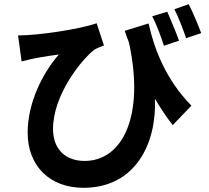

<svg xmlns="http://www.w3.org/2000/svg" viewBox="-20 -825 996 916"><path d="M940 -666.9C925.1 -706 900.9 -766 880 -805L812.1 -780.9C832 -741.8 853 -686.1 867.9 -643.1ZM834.2 -631C820.3 -670.1 795.1 -729 778.1 -769.2L706 -747.2C728 -706.3 747.2 -652 762.1 -606.9ZM574.9 -677.9C581 -658.7 588.1 -641.3 595.2 -622.2C671.2 -276.3 567.1 -57.2 383.2 -57.2C301.1 -57.2 233 -104.8 233 -209.9C233 -369 364 -535.9 429 -587C442.8 -595.9 462.7 -603 475.9 -608L441.1 -714.1C358 -685 161.9 -655.9 66.1 -655.9L83.1 -532C141 -547.9 201 -556.8 261 -565C185 -479 111.9 -335.9 111.9 -192.8C111.9 -30.9 219.8 71 377.8 71C623.9 71 728 -137.1 719.1 -354C747.2 -307.2 774.1 -266 804 -228L893.1 -321C769.2 -447.1 714.8 -595.2 688.9 -713.1Z"/></svg>

Font: Karasuma Gothic
Style: Bold
Weight: 700
Designer: Rasmus Andersson / Ryoko Nishizuka
Foundry: Genbu
Version: Version 1.00